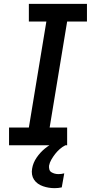

<svg xmlns="http://www.w3.org/2000/svg" viewBox="-20 -755 490 998"><path d="M27 0V-92H130L221 -643H130V-735H432V-643H329L238 -92H329V0ZM264 223Q248 223 233 220.5Q218 218 203.5 213Q189 208 177 199.5Q165 191 157 179Q149 167 146.5 152Q144 137 147 121Q152 91 170.5 64Q189 37 213.5 17Q238 -3 267 -16.5Q296 -30 326 -37L320 0Q304 8 290.5 20Q277 32 266.5 45.5Q256 59 247 74.5Q238 90 235 106Q234 116 236.5 125.5Q239 135 247 140Q255 145 264.5 147.5Q274 150 284 150Q292 150 299 149Q306 148 314 146L301 219Q292 221 282.5 222Q273 223 264 223Z"/></svg>

Font: Iosevka Etoile Semibold
Style: Italic
Weight: 600
Italic angle: -9°
Designer: Belleve Invis
Foundry: Belleve Invis
Version: Version 22.1.2; ttfautohint (v1.8.4)